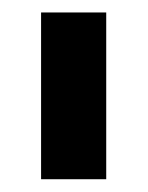

<svg xmlns="http://www.w3.org/2000/svg" viewBox="-20 -727 237 308"><path d="M150.4 -439.5H45.9V-707H150.4Z"/></svg>

Font: Pretendard
Style: Bold
Weight: 700
Designer: Base glyphs from Inter by Rasmus Andersson; Hangeul glyphs from Noto Sans CJK(Source Han Sans) by Jang Soo-young and Kan
Foundry: Kil Hyung-jin
Version: Version 1.309